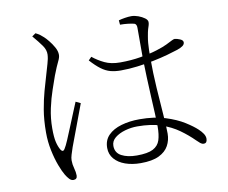

<svg xmlns="http://www.w3.org/2000/svg" viewBox="-83 -847 1165 981"><g transform="rotate(-10 500.0 -356.5)"><path d="M575 5Q531 5 495.5 -7.5Q460 -20 439.5 -44Q419 -68 419 -101Q419 -141 444 -166.5Q469 -192 512 -204.5Q555 -217 607 -217Q683 -217 740 -199Q797 -181 836 -156.5Q875 -132 896 -112Q910 -99 918.5 -86Q927 -73 927 -60Q927 -50 923 -43.5Q919 -37 909 -37Q900 -37 892 -43.5Q884 -50 874 -60Q842 -92 803 -120Q764 -148 712.5 -165.5Q661 -183 589 -183Q557 -183 525.5 -174Q494 -165 473 -148Q452 -131 452 -106Q452 -70 483 -53.5Q514 -37 562 -37Q619 -37 646.5 -51.5Q674 -66 683 -94Q692 -122 692 -165Q692 -189 690 -229.5Q688 -270 685.5 -319.5Q683 -369 681 -420Q679 -471 678 -516Q678 -536 678 -568Q678 -600 678 -631Q678 -662 678 -678Q678 -686 676.5 -690.5Q675 -695 672 -698.5Q669 -702 662 -703Q649 -706 631.5 -708Q614 -710 593 -710L591 -733Q605 -737 623.5 -740Q642 -743 657 -743Q674 -743 693 -736Q712 -729 725.5 -719Q739 -709 739 -698Q739 -689 736.5 -681.5Q734 -674 730.5 -662.5Q727 -651 723 -627Q720 -611 718.5 -593.5Q717 -576 716.5 -556.5Q716 -537 716 -515Q716 -438 721 -360.5Q726 -283 731 -219Q736 -155 736 -120Q736 -86 720.5 -57.5Q705 -29 670 -12Q635 5 575 5ZM221 30Q210 30 200.5 20Q191 10 182 -5Q171 -23 157.5 -58.5Q144 -94 134.5 -139.5Q125 -185 125 -232Q125 -298 134 -350.5Q143 -403 154.5 -444Q166 -485 175 -515Q185 -551 193 -577Q201 -603 202 -624Q203 -648 186.5 -671.5Q170 -695 141 -729L160 -742Q174 -735 181 -730Q188 -725 200 -714Q208 -707 222 -690Q236 -673 247.5 -652.5Q259 -632 259 -613Q259 -599 249 -579.5Q239 -560 220 -511Q211 -485 196.5 -443.5Q182 -402 171 -351.5Q160 -301 160 -248Q160 -202 166 -177Q172 -152 182 -135Q187 -127 192.5 -126Q198 -125 204 -135Q212 -147 224.5 -176.5Q237 -206 251.5 -241.5Q266 -277 279.5 -310Q293 -343 301 -362L326 -350Q319 -331 307.5 -300.5Q296 -270 284 -237.5Q272 -205 261.5 -177.5Q251 -150 246 -136Q239 -115 234 -99Q229 -83 229 -70Q229 -49 235 -28Q241 -7 241 10Q241 30 221 30ZM557 -479Q527 -479 503 -485.5Q479 -492 455.5 -509.5Q432 -527 404 -558L420 -574Q447 -552 480.5 -536Q514 -520 561 -520Q618 -520 667.5 -528.5Q717 -537 753.5 -548.5Q790 -560 808 -569Q831 -580 840 -585Q849 -590 856 -590Q867 -589 882.5 -582.5Q898 -576 898 -565Q898 -555 888.5 -547.5Q879 -540 859 -533Q838 -526 804 -516.5Q770 -507 728.5 -498.5Q687 -490 643 -484.5Q599 -479 557 -479Z"/></g></svg>

Font: Noto Serif HK ExtraLight
Style: Regular
Weight: 200
Designer: Ryoko NISHIZUKA 西塚涼子 (kana & ideographs); Frank Grießhammer (Latin, Greek & Cyrillic); Wenlong ZHANG 张文龙 (bopomofo); San
Foundry: Adobe
Version: Version 2.002-H1;hotconv 1.1.0;makeotfexe 2.6.0